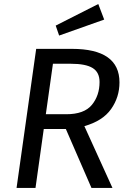

<svg xmlns="http://www.w3.org/2000/svg" viewBox="-20 -931 639 951"><path d="M308.1 -365.2Q397 -365.2 435.1 -411.6Q473.1 -458 473.1 -524.9Q473.1 -572.8 439 -594Q404.8 -615.2 331.1 -615.2H242.2L207 -365.2ZM571.8 -522.9Q571.8 -449.7 530.3 -390.9Q488.8 -332 397.9 -306.2L537.1 0H433.1L306.2 -292H196.8L155.8 0H62L159.2 -689H335.9Q571.8 -689 571.8 -522.9ZM272.9 -754.9 255.9 -804.2 466.8 -911.1 496.1 -834Z"/></svg>

Font: FiraSans-Italic
Style: Italic
Weight: 400
Italic angle: -8°
Designer: Carrois Corporate & Edenspiekermann AG
Foundry: Carrois Corporate GbR & Edenspiekermann AG
Version: Version 3.106;PS 003.106;hotconv 1.0.70;makeotf.lib2.5.58329